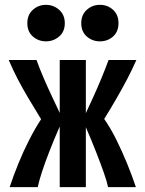

<svg xmlns="http://www.w3.org/2000/svg" viewBox="-20 -774 600 794"><path d="M20 0Q35 -46 55.5 -96.5Q76 -147 100.5 -195Q125 -243 150 -281Q120 -330 96.5 -369.5Q73 -409 53.5 -446.5Q34 -484 16 -526H131Q143 -492 160 -452.5Q177 -413 195 -375Q213 -337 227 -307V-526H335V-306Q349 -336 366.5 -374.5Q384 -413 400.5 -453Q417 -493 429 -526H544Q526 -485 506 -447Q486 -409 463 -369Q440 -329 411 -282Q438 -243 461.5 -195.5Q485 -148 505.5 -98Q526 -48 542 0H427Q422 -24 409.5 -59.5Q397 -95 378.5 -142.5Q360 -190 335 -248V0H227V-251Q202 -194 184 -147.5Q166 -101 154 -64.5Q142 -28 136 0ZM393 -603Q362 -603 339 -623Q316 -643 316 -678Q316 -713 339 -733.5Q362 -754 393 -754Q425 -754 447.5 -733.5Q470 -713 470 -678Q470 -643 447.5 -623Q425 -603 393 -603ZM170 -603Q139 -603 116 -623Q93 -643 93 -678Q93 -713 116 -733.5Q139 -754 170 -754Q201 -754 224.5 -733.5Q248 -713 248 -678Q248 -643 224.5 -623Q201 -603 170 -603Z"/></svg>

Font: Ubuntu Sans Mono
Style: Regular
Weight: 400
Monospace: yes
Designer: Dalton Maag Ltd
Foundry: Dalton Maag Ltd
Version: Version 1.006